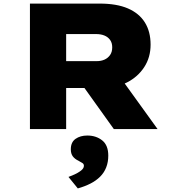

<svg xmlns="http://www.w3.org/2000/svg" viewBox="-20 -720 1000 1071"><path d="M147 0V-700H536Q631 -700 693.5 -673Q756 -646 788 -595Q820 -544 820 -471Q820 -400 784.5 -345.5Q749 -291 688 -260Q627 -229 548 -229H349V0ZM615 0 389 -316 613 -341 859 0ZM349 -379H520Q544 -379 563 -387.5Q582 -396 594 -413Q606 -430 606 -456Q606 -481 594 -497.5Q582 -514 562 -522Q542 -530 516 -530H349ZM414 331 362 267Q376 262 396 253Q416 244 432 231.5Q448 219 448 205Q448 195 440.5 190Q433 185 420 178Q397 167 386 152Q375 137 375 113Q375 73 401.5 54.5Q428 36 467 36Q516 36 550 63Q584 90 584 148Q584 184 572.5 213.5Q561 243 538.5 265.5Q516 288 484.5 304Q453 320 414 331Z"/></svg>

Font: Lexend Tera Black
Style: Regular
Weight: 900
Version: Version 1.007